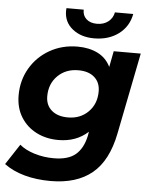

<svg xmlns="http://www.w3.org/2000/svg" viewBox="-70 -802 832 1054"><g transform="rotate(5 346.0 -274.5)"><path d="M681 -538 592 -90Q562 62 476.5 132Q391 202 248 202Q170 202 104.5 184Q39 166 -8 131L66 18Q98 45 148.5 60.5Q199 76 255 76Q334 76 375 41.5Q416 7 431 -63L435 -86Q370 -26 271 -26Q204 -26 150 -53.5Q96 -81 64.5 -132Q33 -183 33 -252Q33 -334 72 -401Q111 -468 179.5 -507Q248 -546 333 -546Q396 -546 443.5 -522.5Q491 -499 515 -450L532 -538ZM469 -311Q469 -360 437 -388.5Q405 -417 348 -417Q279 -417 234.5 -373Q190 -329 190 -260Q190 -211 223 -182.5Q256 -154 313 -154Q381 -154 425 -198Q469 -242 469 -311ZM252 -736Q252 -746 253 -751H348Q347 -719 368.5 -699.5Q390 -680 427 -680Q464 -680 489 -699.5Q514 -719 520 -751H621Q608 -681 553 -640Q498 -599 418 -599Q346 -599 299 -636.5Q252 -674 252 -736Z"/></g></svg>

Font: Montserrat Alternates
Style: Bold Italic
Weight: 700
Italic angle: -11.3°
Designer: Julieta Ulanovsky
Foundry: Julieta Ulanovsky
Version: Version 7.200